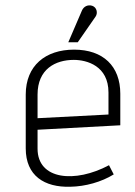

<svg xmlns="http://www.w3.org/2000/svg" viewBox="-20 -699 513 731"><path d="M78 -134C78 -30 149 15 248 12C305 11 366 -6 413 -35L395 -70C266 -1 123 -14 123 -133V-205L438 -222V-342C438 -447 373 -510 262 -510C153 -510 78 -449 78 -339ZM123 -339C123 -436 191 -471 261 -471C311 -471 393 -448 393 -347V-263L123 -249ZM240 -538H276L344 -636C353 -649 349 -671 331 -677C315 -682 299 -675 292 -659Z"/></svg>

Font: Advent Pro
Style: Light
Weight: 300
Designer: Andreas Kalpakidis
Foundry: Andreas Kalpakidis
Version: Version 2.002 2007